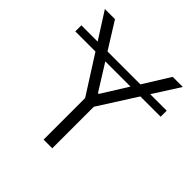

<svg xmlns="http://www.w3.org/2000/svg" viewBox="-190 -878 1029 1029"><g transform="rotate(45 324.0 -363.5)"><path d="M647.9 -576.2V-530.3H494.1L356.9 -314.9V0H291V-314.9L153.8 -530.3H1V-576.2H124.5L28.3 -727.1H105L199.2 -576.2H448.7L542.5 -727.1H619.1L522.9 -576.2ZM228.5 -530.3 320.8 -382.3H327.1L419.4 -530.3Z"/></g></svg>

Font: Interop Light
Style: Regular
Weight: 300
Designer: Rasmus Andersson, Google, Jang Haemin
Foundry: jhaemin
Version: Version 1.007